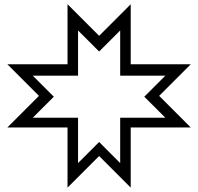

<svg xmlns="http://www.w3.org/2000/svg" viewBox="-20 -835 919 890"><path d="M864.3 -537.1 717.8 -390.6 864.3 -244.1H585.9V34.7L439.5 -111.8L293 34.7V-244.1H14.2L160.6 -390.6L14.2 -537.1H293V-815.4L439.5 -668.9L585.9 -815.4V-537.1ZM746.6 -484.4H537.1V-693.8L439.5 -596.2L341.8 -693.8V-484.4H131.8L229.5 -386.7L131.8 -289.1H341.8V-79.1L439.5 -176.8L537.1 -79.1V-289.1H746.6L648.9 -386.7Z"/></svg>

Font: Auseklis
Style: Regular
Weight: 400
Designer: GGBotNet
Foundry: GGBotNet
Version: 1.00